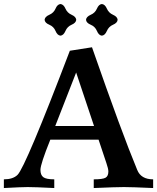

<svg xmlns="http://www.w3.org/2000/svg" viewBox="-41 -949 793 969"><path d="M731.9 0Q623.5 -4.9 584.5 -4.9Q544.9 -4.9 432.1 0V-43.9Q477.1 -43.9 491.5 -52Q505.9 -60.1 505.9 -83.5Q505.9 -97.2 496.1 -125.5L456.5 -244.1H212.9Q163.1 -120.6 163.1 -91.8Q163.1 -65.9 177.5 -54.9Q191.9 -43.9 232.9 -43.9V0Q135.3 -4.9 99.1 -4.9Q67.4 -4.9 -21.5 0V-43.9Q24.4 -43.9 47.4 -66.4Q87.9 -106.4 311.5 -692.9L423.3 -710.4Q574.7 -275.9 651.4 -91.8Q670.4 -43.9 731.9 -43.9ZM433.6 -313 343.3 -583 237.8 -313ZM473.1 -769Q457.5 -770.5 448.2 -792.7Q439 -814.9 416.7 -824.2Q394.5 -833.5 393.1 -849.1Q394.5 -864.7 416.7 -874.3Q439 -883.8 448.2 -905.5Q457.5 -927.2 473.1 -928.7Q488.8 -927.2 498.3 -905.5Q507.8 -883.8 529.5 -874.3Q551.3 -864.7 552.7 -849.1Q551.3 -833.5 529.5 -824.2Q507.8 -814.9 498.3 -792.7Q488.8 -770.5 473.1 -769ZM264.2 -769Q248.5 -770.5 239.3 -792.7Q230 -814.9 207.8 -824.2Q185.5 -833.5 184.1 -849.1Q185.5 -864.7 207.8 -874.3Q230 -883.8 239.3 -905.5Q248.5 -927.2 264.2 -928.7Q279.8 -927.2 289.3 -905.5Q298.8 -883.8 320.6 -874.3Q342.3 -864.7 343.8 -849.1Q342.3 -833.5 320.6 -824.2Q298.8 -814.9 289.3 -792.7Q279.8 -770.5 264.2 -769Z"/></svg>

Font: Kelvinch
Style: Bold
Weight: 700
Designer: Paul James Miller
Foundry: High-Logic / Made with FontCreator
Version: Version 3.501;March 28, 2021;FontCreator 13.0.0.2683 64-bit